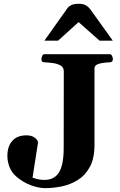

<svg xmlns="http://www.w3.org/2000/svg" viewBox="-20 -979 635 1014"><path d="M219.2 14.6Q184.1 14.6 142.8 -0.7Q101.6 -16.1 66.9 -45.9Q41.5 -67.4 30.3 -96.7Q19 -126 19 -155.3Q19 -205.6 44.7 -234.9Q70.3 -264.2 120.1 -264.2Q147.9 -264.2 164.3 -251.2Q180.7 -238.3 180.7 -225.6L151.9 -41Q165 -35.6 180.9 -32.2Q196.8 -28.8 214.8 -28.8Q266.6 -28.8 291.5 -68.6Q316.4 -108.4 316.4 -198.2L316.9 -602.5Q316.9 -623.5 300 -633.1Q283.2 -642.6 259.8 -645.8Q236.3 -648.9 216.3 -649.9Q206.1 -650.9 202.4 -654.1Q198.7 -657.2 198.7 -668Q198.7 -673.3 202.9 -683.1Q207 -692.9 215.3 -692.9H559.6Q567.9 -692.9 572 -683.1Q576.2 -673.3 576.2 -668Q576.2 -650.4 560.1 -649.9Q522.9 -648.4 501 -641.6Q479 -634.8 479 -618.7V-214.4Q479 -142.6 454.6 -97.7Q430.2 -52.7 390.9 -28.3Q351.6 -3.9 306.2 5.4Q260.7 14.6 219.2 14.6ZM214.4 -764.2 335 -934.1Q342.3 -944.8 356.2 -951.9Q370.1 -959 395 -959Q420.4 -959 434.6 -950.2Q448.7 -941.4 457 -929.7L575.7 -764.2H505.9L395 -862.3L286.6 -764.2Z"/></svg>

Font: Gelasio
Style: Bold
Weight: 700
Designer: Eben Sorkin
Foundry: Eben Sorkin
Version: Version 1.008